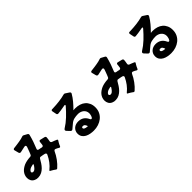

<svg xmlns="http://www.w3.org/2000/svg" viewBox="247 -2128 3507 3507"><g transform="rotate(-45 2000.0 -374.5)"><path d="M531 58Q527 55 522.5 51.5Q518 48 513 45Q502 37 490.5 30Q479 23 467 16Q461 12 455.5 9.5Q450 7 445 4Q424 -6 442 -20Q499 -66 541 -122Q583 -178 614 -244Q622 -259 616 -270.5Q610 -282 594 -287L555 -296Q528 -302 501 -305Q491 -307 482.5 -302Q474 -297 469 -289Q447 -250 421.5 -211Q396 -172 365 -140.5Q334 -109 295 -88.5Q256 -68 206 -66Q161 -64 128 -80Q89 -97 69.5 -130.5Q50 -164 50 -206Q50 -242 62 -273Q74 -304 94 -328.5Q114 -353 142 -372.5Q170 -392 201 -406Q268 -434 367 -439Q388 -441 396 -459Q405 -480 414 -502Q423 -524 431 -547L452 -605Q460 -628 450 -638.5Q440 -649 416 -643Q361 -630 305 -619Q292 -617 282 -623Q272 -629 268 -642L247 -723Q242 -737 249 -746.5Q256 -756 271 -758Q279 -759 287 -760Q295 -761 304 -762Q330 -765 359 -769Q388 -773 417.5 -778Q447 -783 475.5 -789.5Q504 -796 528 -805Q541 -810 556 -803L624 -766Q634 -761 638.5 -751Q643 -741 640 -730Q623 -661 600 -593.5Q577 -526 549 -460Q543 -446 548.5 -436Q554 -426 569 -423Q577 -421 585 -420Q593 -419 602 -417L637 -409Q651 -406 662 -413Q673 -420 675 -434Q678 -451 679.5 -468Q681 -485 683 -502Q684 -517 693 -524.5Q702 -532 717 -528L805 -507Q816 -504 823 -495.5Q830 -487 829 -475Q826 -434 817 -390Q814 -376 820 -365.5Q826 -355 839 -350Q862 -342 885 -333Q908 -324 930 -314Q951 -304 937 -285Q934 -280 931 -275Q928 -270 924 -265Q913 -247 904 -228.5Q895 -210 887 -190Q881 -176 869 -176Q861 -176 856 -180Q842 -189 826.5 -197.5Q811 -206 795 -212Q788 -216 780 -216Q763 -216 753 -197Q721 -126 672 -58.5Q623 9 564 60Q558 65 549 65Q538 65 531 58ZM180 -222Q183 -214 194 -208Q205 -201 225 -206Q238 -209 250 -218Q262 -227 272 -238.5Q282 -250 291 -263Q300 -276 307 -287Q314 -297 310 -302Q306 -307 295 -305Q237 -295 208 -273Q175 -247 179 -226Q179 -223 180 -222Z M1527 46Q1485 46 1440.5 38Q1396 30 1359 10.5Q1322 -9 1298.5 -42.5Q1275 -76 1275 -126Q1275 -161 1288.5 -189Q1302 -217 1324.5 -236.5Q1347 -256 1376.5 -266Q1406 -276 1439 -276Q1504 -276 1549.5 -246Q1595 -216 1621 -159Q1630 -136 1646 -136Q1658 -136 1666.5 -148.5Q1675 -161 1680.5 -177.5Q1686 -194 1688.5 -211Q1691 -228 1691 -236Q1691 -269 1678 -295Q1665 -321 1643.5 -338.5Q1622 -356 1594 -365.5Q1566 -375 1536 -375Q1482 -375 1433.5 -363.5Q1385 -352 1344 -315L1264 -248Q1254 -240 1244 -240Q1231 -240 1220 -251L1167 -307Q1154 -321 1156 -334.5Q1158 -348 1174 -359Q1260 -412 1336 -484Q1412 -556 1478 -633Q1492 -649 1487.5 -657Q1483 -665 1462 -660L1417 -652Q1354 -640 1289 -634Q1276 -632 1266.5 -639Q1257 -646 1255 -659L1239 -738Q1234 -770 1266 -770Q1274 -770 1282.5 -770Q1291 -770 1300 -771Q1333 -772 1372 -775Q1411 -778 1451.5 -783Q1492 -788 1531 -795.5Q1570 -803 1601 -812Q1619 -817 1633 -808L1706 -760Q1717 -753 1720.5 -741Q1724 -729 1716 -718Q1680 -655 1630 -596Q1580 -537 1529 -486Q1522 -479 1532 -480Q1540 -482 1545 -483L1572 -484Q1631 -484 1681.5 -468Q1732 -452 1768.5 -420.5Q1805 -389 1826 -342.5Q1847 -296 1847 -236Q1847 -167 1820.5 -114.5Q1794 -62 1749.5 -26.5Q1705 9 1647.5 27.5Q1590 46 1527 46ZM1494 -89H1500Q1505 -89 1505 -95Q1497 -120 1482.5 -138.5Q1468 -157 1439 -157Q1430 -157 1420 -152Q1411 -146 1411 -132Q1411 -115 1430 -105Q1447 -94 1494 -89Z M2531 58Q2527 55 2522.5 51.5Q2518 48 2513 45Q2502 37 2490.5 30Q2479 23 2467 16Q2461 12 2455.5 9.5Q2450 7 2445 4Q2424 -6 2442 -20Q2499 -66 2541 -122Q2583 -178 2614 -244Q2622 -259 2616 -270.5Q2610 -282 2594 -287L2555 -296Q2528 -302 2501 -305Q2491 -307 2482.5 -302Q2474 -297 2469 -289Q2447 -250 2421.5 -211Q2396 -172 2365 -140.5Q2334 -109 2295 -88.5Q2256 -68 2206 -66Q2161 -64 2128 -80Q2089 -97 2069.5 -130.5Q2050 -164 2050 -206Q2050 -242 2062 -273Q2074 -304 2094 -328.5Q2114 -353 2142 -372.5Q2170 -392 2201 -406Q2268 -434 2367 -439Q2388 -441 2396 -459Q2405 -480 2414 -502Q2423 -524 2431 -547L2452 -605Q2460 -628 2450 -638.5Q2440 -649 2416 -643Q2361 -630 2305 -619Q2292 -617 2282 -623Q2272 -629 2268 -642L2247 -723Q2242 -737 2249 -746.5Q2256 -756 2271 -758Q2279 -759 2287 -760Q2295 -761 2304 -762Q2330 -765 2359 -769Q2388 -773 2417.5 -778Q2447 -783 2475.5 -789.5Q2504 -796 2528 -805Q2541 -810 2556 -803L2624 -766Q2634 -761 2638.5 -751Q2643 -741 2640 -730Q2623 -661 2600 -593.5Q2577 -526 2549 -460Q2543 -446 2548.5 -436Q2554 -426 2569 -423Q2577 -421 2585 -420Q2593 -419 2602 -417L2637 -409Q2651 -406 2662 -413Q2673 -420 2675 -434Q2678 -451 2679.5 -468Q2681 -485 2683 -502Q2684 -517 2693 -524.5Q2702 -532 2717 -528L2805 -507Q2816 -504 2823 -495.5Q2830 -487 2829 -475Q2826 -434 2817 -390Q2814 -376 2820 -365.5Q2826 -355 2839 -350Q2862 -342 2885 -333Q2908 -324 2930 -314Q2951 -304 2937 -285Q2934 -280 2931 -275Q2928 -270 2924 -265Q2913 -247 2904 -228.5Q2895 -210 2887 -190Q2881 -176 2869 -176Q2861 -176 2856 -180Q2842 -189 2826.5 -197.5Q2811 -206 2795 -212Q2788 -216 2780 -216Q2763 -216 2753 -197Q2721 -126 2672 -58.5Q2623 9 2564 60Q2558 65 2549 65Q2538 65 2531 58ZM2180 -222Q2183 -214 2194 -208Q2205 -201 2225 -206Q2238 -209 2250 -218Q2262 -227 2272 -238.5Q2282 -250 2291 -263Q2300 -276 2307 -287Q2314 -297 2310 -302Q2306 -307 2295 -305Q2237 -295 2208 -273Q2175 -247 2179 -226Q2179 -223 2180 -222Z M3527 46Q3485 46 3440.5 38Q3396 30 3359 10.5Q3322 -9 3298.5 -42.5Q3275 -76 3275 -126Q3275 -161 3288.5 -189Q3302 -217 3324.5 -236.5Q3347 -256 3376.5 -266Q3406 -276 3439 -276Q3504 -276 3549.5 -246Q3595 -216 3621 -159Q3630 -136 3646 -136Q3658 -136 3666.5 -148.5Q3675 -161 3680.5 -177.5Q3686 -194 3688.5 -211Q3691 -228 3691 -236Q3691 -269 3678 -295Q3665 -321 3643.5 -338.5Q3622 -356 3594 -365.5Q3566 -375 3536 -375Q3482 -375 3433.5 -363.5Q3385 -352 3344 -315L3264 -248Q3254 -240 3244 -240Q3231 -240 3220 -251L3167 -307Q3154 -321 3156 -334.5Q3158 -348 3174 -359Q3260 -412 3336 -484Q3412 -556 3478 -633Q3492 -649 3487.5 -657Q3483 -665 3462 -660L3417 -652Q3354 -640 3289 -634Q3276 -632 3266.5 -639Q3257 -646 3255 -659L3239 -738Q3234 -770 3266 -770Q3274 -770 3282.5 -770Q3291 -770 3300 -771Q3333 -772 3372 -775Q3411 -778 3451.5 -783Q3492 -788 3531 -795.5Q3570 -803 3601 -812Q3619 -817 3633 -808L3706 -760Q3717 -753 3720.5 -741Q3724 -729 3716 -718Q3680 -655 3630 -596Q3580 -537 3529 -486Q3522 -479 3532 -480Q3540 -482 3545 -483L3572 -484Q3631 -484 3681.5 -468Q3732 -452 3768.5 -420.5Q3805 -389 3826 -342.5Q3847 -296 3847 -236Q3847 -167 3820.5 -114.5Q3794 -62 3749.5 -26.5Q3705 9 3647.5 27.5Q3590 46 3527 46ZM3494 -89H3500Q3505 -89 3505 -95Q3497 -120 3482.5 -138.5Q3468 -157 3439 -157Q3430 -157 3420 -152Q3411 -146 3411 -132Q3411 -115 3430 -105Q3447 -94 3494 -89Z"/></g></svg>

Font: Higure Gothic Black
Style: Regular
Weight: 900
Designer: Yoshimichi Ohira
Foundry: Positype
Version: Version 1.000